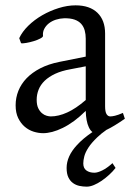

<svg xmlns="http://www.w3.org/2000/svg" viewBox="-20 -489 499 726"><path d="M171.9 -48.8Q201.2 -48.8 234.1 -63.7Q267.1 -78.6 304.2 -110.8V-238.3L246.1 -227.1Q212.9 -221.2 188.7 -210Q164.6 -198.7 148.9 -183.6Q133.3 -168.5 126 -150.1Q118.7 -131.8 118.7 -111.8Q118.7 -92.3 124.5 -80.1Q130.4 -67.9 138.9 -60.8Q147.5 -53.7 156.5 -51.3Q165.5 -48.8 171.9 -48.8ZM329.6 10.3Q321.8 4.9 315.9 -7.8Q305.2 -30.3 304.2 -69.8Q282.2 -47.9 260.3 -31.7Q238.3 -15.6 217.3 -5.4Q196.3 4.9 177.5 9.8Q158.7 14.6 143.1 14.6Q125.5 14.6 106.9 8.8Q88.4 2.9 73.5 -9.8Q58.6 -22.5 48.8 -42.5Q39.1 -62.5 39.1 -90.8Q39.1 -119.6 49.6 -145.8Q60.1 -171.9 80.8 -193.4Q101.6 -214.8 132.3 -230.7Q163.1 -246.6 204.1 -254.9L304.2 -274.9V-342.8Q304.2 -359.4 300.3 -373.8Q296.4 -388.2 287.1 -398.7Q277.8 -409.2 262 -414.8Q246.1 -420.4 222.2 -419.9Q206.5 -419.4 191.4 -414.6Q176.3 -409.7 165 -400.9Q153.8 -392.1 147.5 -380.1Q141.1 -368.2 142.6 -353.5Q143.1 -349.1 132.6 -343.5Q122.1 -337.9 107.7 -333.5Q93.3 -329.1 79.3 -326.7Q65.4 -324.2 59.6 -325.7L52.7 -344.7Q64 -369.1 86.9 -391.6Q109.9 -414.1 139.4 -431.2Q168.9 -448.2 201.9 -458.5Q234.9 -468.8 265.6 -468.8Q319.3 -468.8 348.4 -440.7Q377.4 -412.6 377.4 -362.3V-86.9Q377.4 -66.4 382.8 -57.6Q388.2 -48.8 397 -48.8Q403.8 -48.8 414.6 -51.3Q425.3 -53.7 444.8 -62L452.1 -40Q410.6 -11.2 383.8 1.5H383.3Q362.3 16.1 347.7 30.3Q326.2 50.8 314.5 68.8Q302.7 86.9 298.8 102.1Q294.9 117.2 294.9 128.9Q294.9 147 306.6 155.5Q318.4 164.1 336.9 164.1Q349.1 164.1 366.9 155.3Q384.8 146.5 405.3 127.9L417 146Q406.7 159.2 392.8 171.9Q378.9 184.6 364.3 194.6Q349.6 204.6 335 210.7Q320.3 216.8 308.1 216.8Q293.9 216.8 280.3 213.9Q266.6 210.9 255.9 203.1Q245.1 195.3 238.5 181.6Q231.9 168 231.9 146Q231.9 102.1 270.5 60.1Q293.5 34.7 329.6 10.3Z"/></svg>

Font: Akkhara
Style: Regular
Weight: 400
Designer: J. Victor Gaultney
Version: Version 1.00 June 13, 2006, initial release